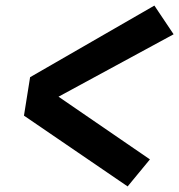

<svg xmlns="http://www.w3.org/2000/svg" viewBox="-20 -686 643 689"><path d="M438 -17 66 -271 88 -409 534 -666 603 -563 190 -339 518 -114Z"/></svg>

Font: Iosevka Aile Heavy
Style: Italic
Weight: 900
Italic angle: -9°
Designer: Belleve Invis
Foundry: Belleve Invis
Version: Version 31.1.0; ttfautohint (v1.8.4)